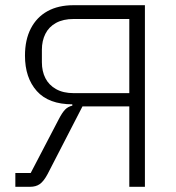

<svg xmlns="http://www.w3.org/2000/svg" viewBox="-20 -718 676 738"><path d="M39 0V-53H98L206 -260Q219 -285 230 -296.5Q241 -308 258 -312V-328L287 -317H259Q167 -317 121.5 -368Q76 -419 76 -504Q76 -565 98.5 -608.5Q121 -652 162.5 -675Q204 -698 263 -698H537V0H477V-309H297L163 -49Q148 -21 133 -10.5Q118 0 96 0ZM263 -360H477V-645H263Q223 -645 195.5 -630Q168 -615 154.5 -588Q141 -561 141 -527V-479Q141 -444 154.5 -417.5Q168 -391 195.5 -375.5Q223 -360 263 -360Z"/></svg>

Font: IBM Plex Sans Light
Style: Regular
Weight: 300
Designer: Mike Abbink, Paul van der Laan, Pieter van Rosmalen
Foundry: Bold Monday
Version: Version 3.201